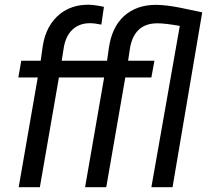

<svg xmlns="http://www.w3.org/2000/svg" viewBox="-20 -782 873 802"><path d="M146.5 0 226.1 -458.5H415L335.4 0H423.8L503.4 -458.5H612.3L625 -528.3H515.1L522 -574.7C532.7 -647.9 571.3 -684.6 636.7 -684.6C637.7 -684.6 638.2 -684.6 638.7 -684.6C658.2 -684.6 689 -681.2 731 -673.8L612.3 0H700.7L824.7 -730.5L731.4 -750C694.8 -757.3 662.1 -761.2 634.3 -761.7C633.3 -761.7 631.8 -761.7 630.9 -761.7C577.1 -761.7 533.2 -746.1 498.5 -715.3C463.9 -684.1 442.9 -639.2 434.6 -580.6L427.2 -528.3H237.8L246.1 -581.1C256.3 -647.9 296.4 -685.1 355.5 -685.1C368.7 -685.1 384.3 -683.1 403.3 -679.2L414.1 -753.4C389.6 -758.8 368.7 -761.7 351.6 -762.2C350.6 -762.2 349.1 -762.2 348.1 -762.2C303.2 -762.2 264.6 -750 232.4 -725.1C192.9 -694.3 168 -649.4 158.7 -590.3L149.9 -528.3H68.8L56.6 -458.5H137.7L58.1 0Z"/></svg>

Font: Roboto
Style: Italic
Weight: 400
Italic angle: -12°
Designer: Google
Version: Version 2.137; 2017